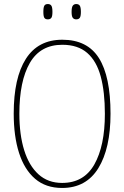

<svg xmlns="http://www.w3.org/2000/svg" viewBox="-20 -922 617 952"><path d="M288 10Q207 10 154 -35.5Q101 -81 74.5 -163.5Q48 -246 48 -359Q48 -536 108.5 -630.5Q169 -725 289 -725Q413 -725 470.5 -634Q528 -543 528 -358Q528 -186 467.5 -88Q407 10 288 10ZM288 -15Q396 -15 448 -107Q500 -199 500 -358Q500 -466 479.5 -542.5Q459 -619 412.5 -659.5Q366 -700 289 -700Q180 -700 128 -610Q76 -520 76 -358Q76 -254 100 -177Q124 -100 171 -57.5Q218 -15 288 -15ZM358 -826Q347 -826 341 -833.5Q335 -841 335 -863Q335 -886 341 -894Q347 -902 358 -902Q370 -902 375.5 -894Q381 -886 381 -863Q381 -841 375.5 -833.5Q370 -826 358 -826ZM217 -826Q205 -826 200 -833.5Q195 -841 195 -863Q195 -886 200 -894Q205 -902 217 -902Q229 -902 234.5 -894Q240 -886 240 -863Q240 -841 234.5 -833.5Q229 -826 217 -826Z"/></svg>

Font: Noto Serif Tamil Condensed Thin
Style: Italic
Weight: 100
Width: 3
Italic angle: -12°
Designer: Indian Type Foundry, Tom Grace, and the Monotype Design Team
Foundry: Monotype Imaging Inc.
Version: Version 2.003; ttfautohint (v1.8.4.7-5d5b)